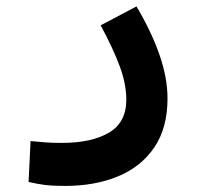

<svg xmlns="http://www.w3.org/2000/svg" viewBox="-20 -351 626 610"><path d="M186.5 239.7Q147.5 239.7 122.8 236.6Q98.1 233.4 70.8 227.1L77.1 97.2Q105 99.6 124.5 101.3Q144 103 176.8 103Q270.5 103 325.9 70.6Q381.3 38.1 381.3 -34.2Q381.3 -83.5 360.6 -139.9Q339.8 -196.3 299.8 -270.5L413.6 -330.6Q460.4 -252 486.3 -178Q512.2 -104 512.2 -38.1Q512.2 55.2 470.5 116.9Q428.7 178.7 355.2 209.2Q281.7 239.7 186.5 239.7Z"/></svg>

Font: Cascadia Code
Style: Regular
Weight: 400
Monospace: yes
Designer: Aaron Bell
Foundry: Saja Typeworks
Version: Version 2106.017